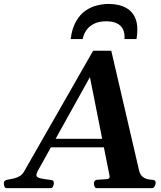

<svg xmlns="http://www.w3.org/2000/svg" viewBox="-75 -968 827 988"><path d="M487.8 -67.9 387.7 -571.3 119.1 -87.9Q117.2 -84 114.7 -77.6Q112.3 -71.3 112.3 -66.9Q112.3 -55.2 133.5 -50.3Q154.8 -45.4 184.1 -42.5Q195.8 -41.5 199 -37.1Q202.1 -32.7 202.1 -25.4Q202.1 -18.1 198.2 -9Q194.3 0 185.1 0H-42Q-49.3 0 -52.2 -8.3Q-55.2 -16.6 -55.2 -22.5Q-55.2 -34.7 -49.6 -38.3Q-43.9 -42 -37.1 -43Q-18.1 -46.4 -1.7 -50.3Q14.6 -54.2 28.1 -62.7Q41.5 -71.3 50.3 -87.9L404.3 -707H497.6L641.6 -86.9Q646 -71.3 655.5 -61.8Q665 -52.2 678 -47.9Q690.9 -43.5 705.6 -43Q716.8 -42.5 721.4 -39.1Q726.1 -35.6 726.1 -25.4Q725.6 -17.6 720.5 -8.8Q715.3 0 707 0H422.9Q414.6 0 411.4 -9Q408.2 -18.1 408.2 -23.9Q408.2 -41.5 425.8 -43Q457.5 -45.4 473.4 -46.1Q489.3 -46.9 489.3 -59.6Q489.3 -61.5 487.8 -67.9ZM161.6 -210 178.7 -253.9H480L488.8 -210ZM484.9 -947.8Q509.8 -947.8 535.4 -942.1Q561 -936.5 583 -921.9Q605 -907.2 618.4 -881.1Q631.8 -855 631.8 -813.5Q631.8 -803.2 630.6 -791.5Q629.4 -779.8 627.4 -767.1H565.4Q565.9 -770.5 565.9 -773.4Q565.9 -776.4 565.9 -779.3Q565.9 -803.2 555.9 -821Q545.9 -838.9 524.9 -848.6Q503.9 -858.4 471.7 -858.4Q436.5 -858.4 411.4 -846.9Q386.2 -835.4 371.1 -814.9Q356 -794.4 350.6 -767.1H288.6Q295.9 -822.8 316.4 -858.4Q336.9 -894 365.7 -913.6Q394.5 -933.1 425.8 -940.4Q457 -947.8 484.9 -947.8Z"/></svg>

Font: Gelasio SemiBold
Style: Italic
Weight: 600
Italic angle: -8.5°
Designer: Eben Sorkin
Foundry: Eben Sorkin
Version: Version 1.008